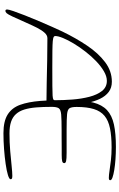

<svg xmlns="http://www.w3.org/2000/svg" viewBox="191 -863 692 1114"><g transform="rotate(90 537.0 -306.0)"><path d="M42.5 8.5Q40 8.5 38.2 7.5Q36.5 6.5 35.8 4.2Q35 2 35 -1.5Q35 -10 44.5 -38Q54 -66 69.2 -104.5Q84.5 -143 102 -184.5Q119.5 -226 135.8 -262.5Q152 -299 163 -322Q201 -400.5 244.8 -465.5Q288.5 -530.5 340.5 -569.8Q392.5 -609 454 -609Q489.5 -609 513.8 -590.5Q538 -572 553 -540.8Q568 -509.5 576 -471Q584 -432.5 587 -391.2Q590 -350 590 -312.5Q590 -287 589.2 -268.2Q588.5 -249.5 585.5 -239.5Q582.5 -229.5 575 -229.5Q527 -229.5 461.5 -231Q396 -232.5 327.5 -233.8Q259 -235 201.5 -235Q184.5 -235 169.8 -218.5Q155 -202 141.2 -175Q127.5 -148 113.5 -116Q88 -58 75.5 -31.8Q63 -5.5 56.5 1.5Q50 8.5 42.5 8.5ZM374 -263.5Q441 -263.5 479 -263.8Q517 -264 534.8 -265.2Q552.5 -266.5 557 -269.5Q561.5 -272.5 561.5 -278Q561.5 -327 557.5 -379.8Q553.5 -432.5 541.8 -478Q530 -523.5 507.8 -551.8Q485.5 -580 449 -580Q423 -580 393.8 -563Q364.5 -546 335.2 -518Q306 -490 279.8 -456.2Q253.5 -422.5 233 -388.5Q212.5 -354.5 200.8 -326Q189 -297.5 189 -280Q189 -274.5 194.8 -271.2Q200.5 -268 218.8 -266.2Q237 -264.5 274.2 -264Q311.5 -263.5 374 -263.5ZM752.5 20Q683.5 20 644.5 -4.5Q605.5 -29 588.2 -76.8Q571 -124.5 565.5 -194Q564 -213 563.2 -233.2Q562.5 -253.5 562 -275.2Q561.5 -297 561.5 -320.5Q561.5 -344 561.5 -369Q561.5 -449 574.8 -500.5Q588 -552 618.8 -580.8Q649.5 -609.5 702 -621Q754.5 -632.5 832.5 -632.5Q869.5 -632.5 904.2 -630Q939 -627.5 966.2 -623Q993.5 -618.5 1009.5 -612.8Q1025.5 -607 1025.5 -600Q1025.5 -595 1022 -593.2Q1018.5 -591.5 1011.5 -591.5Q996.5 -591.5 970.2 -595.5Q944 -599.5 909.5 -603.5Q875 -607.5 835 -607.5Q769.5 -607.5 724.5 -598.2Q679.5 -589 652.2 -566.5Q625 -544 612.8 -504.5Q600.5 -465 600.5 -405Q600.5 -376.5 607.5 -364.2Q614.5 -352 642.2 -349.2Q670 -346.5 732.5 -346.5Q742 -346.5 760.8 -346.5Q779.5 -346.5 800.8 -346.5Q822 -346.5 839.8 -346.5Q857.5 -346.5 865 -346.5Q903 -346.5 914.8 -343.5Q926.5 -340.5 926.5 -333Q926.5 -323.5 915 -320.8Q903.5 -318 879 -318Q867 -318 849.2 -318Q831.5 -318 811.2 -317.8Q791 -317.5 771.8 -317.5Q752.5 -317.5 738 -317.5Q674 -317.5 644.8 -315Q615.5 -312.5 607.8 -300.5Q600 -288.5 600 -260.5Q600 -210 603.2 -170.2Q606.5 -130.5 615.5 -101.2Q624.5 -72 641.8 -52.8Q659 -33.5 686.5 -24.2Q714 -15 754 -15Q806.5 -15 855.8 -19.2Q905 -23.5 943 -27.5Q981 -31.5 1000.5 -31.5Q1011.5 -31.5 1015.8 -29.2Q1020 -27 1020 -21.5Q1020 -13.5 995.5 -6Q971 1.5 931.2 7.2Q891.5 13 844.5 16.5Q797.5 20 752.5 20Z"/></g></svg>

Font: Gluten Thin
Style: Regular
Weight: 100
Designer: Tyler Finck
Foundry: Etcetera Type Company
Version: Version 1.300